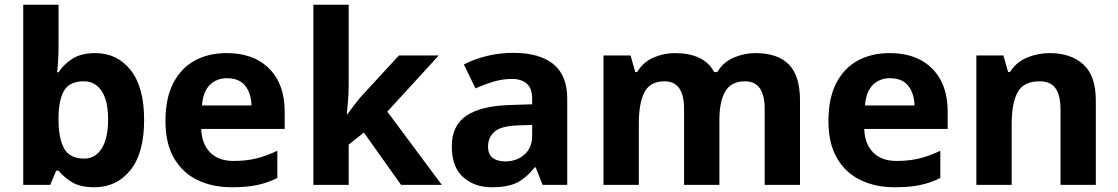

<svg xmlns="http://www.w3.org/2000/svg" viewBox="-20 -780 4718 810"><path d="M227 -583Q227 -552 225 -522Q223 -492 221 -475H227Q249 -509 286 -532.5Q323 -556 382 -556Q474 -556 531 -484.5Q588 -413 588 -274Q588 -134 530 -62Q472 10 378 10Q318 10 283.5 -11.5Q249 -33 227 -60H217L192 0H78V-760H227ZM334 -437Q276 -437 252.5 -401Q229 -365 227 -291V-275Q227 -196 250.5 -153.5Q274 -111 336 -111Q382 -111 409 -153.5Q436 -196 436 -276Q436 -356 408.5 -396.5Q381 -437 334 -437Z M936 -556Q1012 -556 1066.5 -527Q1121 -498 1151 -443Q1181 -388 1181 -308V-236H829Q831 -173 866.5 -137Q902 -101 965 -101Q1018 -101 1061 -111.5Q1104 -122 1150 -144V-29Q1110 -9 1065.5 0.5Q1021 10 958 10Q876 10 813 -20.5Q750 -51 714 -113Q678 -175 678 -269Q678 -365 710.5 -428.5Q743 -492 801 -524Q859 -556 936 -556ZM937 -450Q894 -450 865.5 -422Q837 -394 832 -335H1041Q1040 -385 1015 -417.5Q990 -450 937 -450Z M1451 -420Q1451 -389 1448.5 -358.5Q1446 -328 1443 -297H1445Q1455 -311 1465.5 -325Q1476 -339 1487 -353Q1498 -367 1510 -380L1663 -546H1831L1614 -309L1844 0H1672L1515 -221L1451 -170V0H1302V-760H1451Z M2146 -557Q2256 -557 2314.5 -509.5Q2373 -462 2373 -364V0H2269L2240 -74H2236Q2201 -30 2162 -10Q2123 10 2055 10Q1982 10 1934 -32.5Q1886 -75 1886 -163Q1886 -250 1947 -291.5Q2008 -333 2130 -337L2225 -340V-364Q2225 -407 2202.5 -427Q2180 -447 2140 -447Q2100 -447 2062 -435.5Q2024 -424 1986 -407L1937 -508Q1981 -531 2034.5 -544Q2088 -557 2146 -557ZM2167 -251Q2095 -249 2067 -225Q2039 -201 2039 -162Q2039 -128 2059 -113.5Q2079 -99 2111 -99Q2159 -99 2192 -127.5Q2225 -156 2225 -208V-253Z M3167 -556Q3260 -556 3307.5 -508.5Q3355 -461 3355 -356V0H3206V-319.4Q3206 -437 3123.8 -437Q3065 -437 3040 -395Q3015 -353 3015 -273.5V0H2866V-319.4Q2866 -437 2784 -437Q2722.3 -437 2698.6 -390.7Q2675 -344.4 2675 -257.4V0H2526V-546H2640L2660.2 -476H2668Q2693 -518 2736.5 -537Q2780 -556 2826.7 -556Q2887 -556 2929 -536.5Q2971 -517 2993 -476H3006Q3031 -518 3075.5 -537Q3120 -556 3167 -556Z M3733 -556Q3809 -556 3863.5 -527Q3918 -498 3948 -443Q3978 -388 3978 -308V-236H3626Q3628 -173 3663.5 -137Q3699 -101 3762 -101Q3815 -101 3858 -111.5Q3901 -122 3947 -144V-29Q3907 -9 3862.5 0.5Q3818 10 3755 10Q3673 10 3610 -20.5Q3547 -51 3511 -113Q3475 -175 3475 -269Q3475 -365 3507.5 -428.5Q3540 -492 3598 -524Q3656 -556 3733 -556ZM3734 -450Q3691 -450 3662.5 -422Q3634 -394 3629 -335H3838Q3837 -385 3812 -417.5Q3787 -450 3734 -450Z M4409 -556Q4497 -556 4550 -508.5Q4603 -461 4603 -356V0H4454V-319Q4454 -378 4433 -407.5Q4412 -437 4366 -437Q4298 -437 4273 -390.5Q4248 -344 4248 -257V0H4099V-546H4213L4233 -476H4241Q4267 -518 4312.5 -537Q4358 -556 4409 -556Z"/></svg>

Font: Noto Sans Sundanese
Style: Regular
Weight: 400
Designer: Monotype Design Team (Regular), Sérgio L. Martins (other weights)
Foundry: Monotype Imaging Inc.
Version: Version 2.003